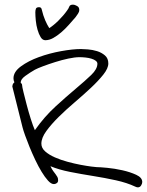

<svg xmlns="http://www.w3.org/2000/svg" viewBox="-20 -737 632 826"><path d="M592 46Q592 53 587 61Q582 69 573 69Q568 69 562 66Q526 49 478 38.5Q430 28 379.5 20Q329 12 281 2.5Q233 -7 197 -22Q203 -9 209 -1Q215 7 219.5 13Q224 19 227 24.5Q230 30 230 39Q230 47 224 51Q218 55 212 55Q200 55 186.5 40Q173 25 159 2Q145 -21 131.5 -49.5Q118 -78 107 -105Q96 -132 88 -154.5Q80 -177 77 -189L33 -365Q33 -368 34.5 -373Q36 -378 42 -383Q38 -391 38 -400Q38 -428 70 -451.5Q102 -475 147.5 -491.5Q193 -508 243 -517Q293 -526 328 -526Q338 -526 358 -524.5Q378 -523 397.5 -517Q417 -511 431.5 -498.5Q446 -486 446 -464Q446 -443 424.5 -416Q403 -389 371 -359Q339 -329 302 -297.5Q265 -266 233 -234.5Q201 -203 179.5 -173.5Q158 -144 158 -119Q158 -100 174.5 -85.5Q191 -71 216 -60Q241 -49 270.5 -41Q300 -33 326.5 -28Q353 -23 372.5 -20.5Q392 -18 396 -18Q409 -18 441 -15Q473 -12 506.5 -4.5Q540 3 566 15Q592 27 592 46ZM399 -463Q399 -470 392 -475.5Q385 -481 373.5 -484.5Q362 -488 348.5 -489.5Q335 -491 322 -491Q302 -491 274 -485Q246 -479 217.5 -470Q189 -461 165 -452Q141 -443 130 -437Q109 -425 89 -410.5Q69 -396 69 -382Q69 -380 72 -378Q75 -376 75 -371Q75 -365 81 -340.5Q87 -316 95 -285.5Q103 -255 112.5 -225Q122 -195 130 -177Q171 -235 218.5 -278.5Q266 -322 306 -355.5Q346 -389 372.5 -414.5Q399 -440 399 -463ZM316 -708Q321 -703 321 -694Q321 -686 315.5 -678Q310 -670 305 -663Q291 -647 275.5 -629.5Q260 -612 243 -597.5Q226 -583 209 -573.5Q192 -564 175 -564Q163 -564 155 -577Q147 -590 141.5 -609Q136 -628 134 -648.5Q132 -669 132 -684Q132 -693 134.5 -699.5Q137 -706 148 -706Q157 -706 159 -698Q166 -669 174.5 -649.5Q183 -630 192 -616Q200 -621 210.5 -629.5Q221 -638 231.5 -648.5Q242 -659 251.5 -670Q261 -681 268 -691Q275 -700 278 -708.5Q281 -717 294 -717Q300 -717 307 -713.5Q314 -710 316 -708Z"/></svg>

Font: Reenie Beanie
Style: Regular
Weight: 500
Designer: James Grieshaber
Foundry: James Grieshaber
Version: Version 1.000